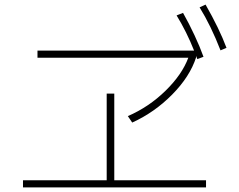

<svg xmlns="http://www.w3.org/2000/svg" viewBox="-20 -895 1040 835"><path d="M874 -875Q934 -770 965 -687L939 -676Q897 -784 848 -863ZM536 -390Q628 -430 700 -500.5Q772 -571 799 -644H143V-675H824Q792 -756 748 -828L776 -839Q802 -793 826 -741.5Q850 -690 865 -648L838 -638L833 -652V-646Q806 -562 729 -484Q652 -406 555 -362ZM444 -488H477V-111H876V-80H80V-111H444Z"/></svg>

Font: IBM Plex Sans JP ExtraLight
Style: Regular
Weight: 200
Designer: Mike Abbink; Paul van der Laan; Pieter van Rosmalen; Wujin Sim; Yejin Wi; Jinhee Kim; Boomi Park; Yona Kim; Kichan Ma
Foundry: Sandoll Inc.
Version: Version 1.001